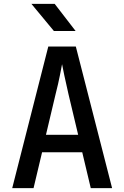

<svg xmlns="http://www.w3.org/2000/svg" viewBox="-20 -970 640 990"><path d="M43 0 229 -730H371L558 0H448L404 -185H197L153 0ZM217 -275H383L333 -485Q320 -541 311.5 -582Q303 -623 300 -639Q297 -623 289 -582Q281 -541 267 -486ZM258 -810 142 -950H262L370 -810Z"/></svg>

Font: JetBrains Mono SemiBold
Style: Regular
Weight: 472
Monospace: yes
Designer: Philipp Nurullin, Konstantin Bulenkov
Foundry: JetBrains
Version: Version 2.305; ttfautohint (v1.8.4.7-5d5b)